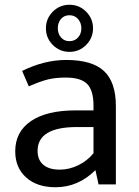

<svg xmlns="http://www.w3.org/2000/svg" viewBox="-20 -775 584 807"><path d="M297 -311H373V-331Q373 -395 346.5 -422Q320 -449 256 -449Q215 -449 183 -441.5Q151 -434 101 -412L73 -477Q167 -523 258 -523Q367 -523 417 -476.5Q467 -430 467 -329V0H394Q393 -4 390 -19.5Q387 -35 381 -60Q309 12 213 12Q136 12 90 -29Q44 -70 44 -139Q44 -221 110 -266Q176 -311 297 -311ZM231 -62Q271 -62 309 -80.5Q347 -99 373 -131V-241H303Q221 -241 179.5 -216Q138 -191 138 -141Q138 -103 162 -82.5Q186 -62 231 -62ZM272 -755Q313 -755 342 -726Q371 -697 371 -656Q371 -615 342 -586Q313 -557 272 -557Q231 -557 202 -586Q173 -615 173 -656Q173 -697 202 -726Q231 -755 272 -755ZM272 -711Q250 -711 236.5 -695.5Q223 -680 223 -656Q223 -633 236.5 -617.5Q250 -602 272 -602Q294 -602 308 -617.5Q322 -633 322 -656Q322 -679 308 -695Q294 -711 272 -711Z"/></svg>

Font: Telex
Style: Regular
Weight: 400
Designer: Andres Torresi
Foundry: Andres Torresi
Version: Version 1.100